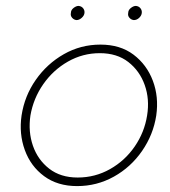

<svg xmlns="http://www.w3.org/2000/svg" viewBox="-20 -621 577 650"><path d="M53 -230Q44 -168 64 -113Q84 -58 129.5 -24.5Q175 9 241 9Q308 9 365.5 -23Q423 -55 461 -110Q499 -165 509 -230Q518 -293 497.5 -347.5Q477 -402 432 -436Q387 -470 320 -470Q253 -470 196 -437.5Q139 -405 101 -350.5Q63 -296 53 -230ZM83 -230Q93 -288 126.5 -336Q160 -384 210 -412.5Q260 -441 318 -441Q376 -441 414.5 -411Q453 -381 470 -333Q487 -285 478 -230Q469 -173 436 -125Q403 -77 352.5 -48.5Q302 -20 243 -20Q185 -20 146.5 -50Q108 -80 91.5 -127.5Q75 -175 83 -230ZM414 -577Q412 -568 418 -561Q424 -554 433 -553Q443 -553 451 -560.5Q459 -568 460 -577Q461 -586 455.5 -593Q450 -600 440 -601Q432 -601 423 -594Q414 -587 414 -577ZM220 -577Q218 -568 224 -561Q230 -554 239 -553Q248 -553 256.5 -560.5Q265 -568 266 -577Q267 -586 261.5 -593Q256 -600 246 -601Q238 -601 229 -594Q220 -587 220 -577Z"/></svg>

Font: Jost ExtraLight
Style: Italic
Weight: 250
Italic angle: -5°
Version: Version 3.710